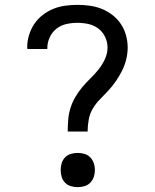

<svg xmlns="http://www.w3.org/2000/svg" viewBox="-20 -763 640 791"><path d="M259 -221Q259 -245 261 -270Q263 -295 270.5 -318.5Q278 -342 290.5 -363.5Q303 -385 319 -404Q335 -423 353 -440.5Q371 -458 386.5 -477.5Q402 -497 412.5 -520Q423 -543 423 -567Q423 -590 413 -611Q403 -632 385 -645.5Q367 -659 344.5 -664Q322 -669 299 -669Q276 -669 253.5 -664Q231 -659 213 -645Q195 -631 185 -609.5Q175 -588 175 -565Q175 -564 175 -563Q175 -562 175 -561H93Q93 -563 92.5 -564.5Q92 -566 92 -568Q92 -593 99.5 -618Q107 -643 121 -664Q135 -685 155.5 -701Q176 -717 199.5 -726.5Q223 -736 248.5 -739.5Q274 -743 299 -743Q324 -743 349.5 -739.5Q375 -736 399 -726.5Q423 -717 443.5 -701Q464 -685 478 -664Q492 -643 499 -618Q506 -593 506 -567Q506 -543 500 -518.5Q494 -494 483 -472Q472 -450 458 -429.5Q444 -409 427 -390.5Q410 -372 392.5 -354.5Q375 -337 362.5 -316Q350 -295 345.5 -270Q341 -245 341 -221ZM300 8Q286 8 272 4Q258 0 248 -10.5Q238 -21 234 -34.5Q230 -48 230 -63Q230 -77 234 -90.5Q238 -104 248 -114.5Q258 -125 272 -129Q286 -133 300 -133Q314 -133 328 -129Q342 -125 352 -114.5Q362 -104 366.5 -90.5Q371 -77 371 -63Q371 -48 366.5 -34.5Q362 -21 352 -10.5Q342 0 328 4Q314 8 300 8Z"/></svg>

Font: Iosevka Curly Slab Extended
Style: Regular
Weight: 400
Width: 7
Monospace: yes
Designer: Belleve Invis
Foundry: Belleve Invis
Version: Version 11.1.0; ttfautohint (v1.8.3)